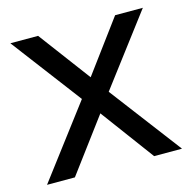

<svg xmlns="http://www.w3.org/2000/svg" viewBox="-85 -625 706 709"><g transform="rotate(-15 268.0 -270.0)"><path d="M10 0H116.5L268.5 -204L419.5 0H526L319 -273L521 -540H415L268.5 -342L120.5 -540H14.5L216.5 -273Z"/></g></svg>

Font: Eudonet Medium
Style: Regular
Weight: 500
Designer: Mikhail Sharanda
Foundry: Mikhail Sharanda
Version: Version 4.503;Glyphs 3.1.2 (3151)